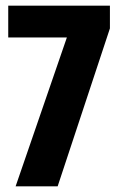

<svg xmlns="http://www.w3.org/2000/svg" viewBox="-20 -656 412 676"><path d="M333 -636V-524H9V-636ZM367 -636V-556L183 0H35L254 -636Z"/></svg>

Font: Teko Light SemiBold
Style: Regular
Weight: 600
Version: Version 2.000;gftools[0.9.28.dev9+g7d2139d.d20230707]